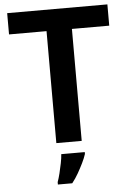

<svg xmlns="http://www.w3.org/2000/svg" viewBox="-61 -759 695 1025"><g transform="rotate(-5 286.0 -246.5)"><path d="M354 0H218V-600H17V-714H554V-600H354ZM365 71Q358 93 345.5 118.5Q333 144 318 170.5Q303 197 284 221H207V208Q214 189 220.5 162.5Q227 136 232.5 108.5Q238 81 239 61H365Z"/></g></svg>

Font: Noto Sans Oriya SemiBold
Style: Regular
Weight: 600
Version: Version 2.003